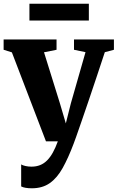

<svg xmlns="http://www.w3.org/2000/svg" viewBox="-22 -761 634 1034"><path d="M149.5 253Q131 253 116.2 250.5Q101.5 248 92 243V124.5Q99.5 129.5 115 133Q130.5 136.5 147.5 136.5Q173 136.5 193.8 128.2Q214.5 120 231.5 103Q248.5 86 262.8 60.2Q277 34.5 289.5 0H225.5L42 -479L-2.5 -493V-548.5H282.5V-493L215 -479.5L300.5 -205L332.5 -96.5L359.5 -204L438.5 -480L376.5 -493V-548.5H591.5V-493L542.5 -480Q522 -418 500 -351.8Q478 -285.5 456.8 -223.2Q435.5 -161 418 -110Q400.5 -59 388.8 -26.2Q377 6.5 374.5 13Q345.5 90 315.5 143.8Q285.5 197.5 246 225.2Q206.5 253 149.5 253ZM456.5 -741V-650.5H136.5V-741Z"/></svg>

Font: Merriweather 36pt ExtraBold
Style: Regular
Weight: 800
Designer: Eben Sorkin
Foundry: Eben Sorkin
Version: Version 2.100